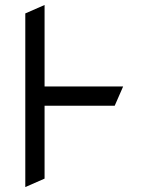

<svg xmlns="http://www.w3.org/2000/svg" viewBox="-20 -758 602 778"><path d="M479 -407.7 444.8 -329.6H160.6V-34.2L82.5 0V-703.6L160.6 -737.8V-407.7Z"/></svg>

Font: NovaMono
Style: Regular
Weight: 400
Monospace: yes
Version: Version 1.2